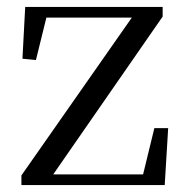

<svg xmlns="http://www.w3.org/2000/svg" viewBox="-20 -536 538 556"><path d="M42 0V-28L375 -504V-476L367 -485H237H89L119 -504L84 -362L45 -366L53 -516H451V-488L121 -12L127 -51L128 -31H263H416L390 -13L427 -165H467L457 0Z"/></svg>

Font: Noto Serif TC
Style: Regular
Weight: 400
Designer: Ryoko NISHIZUKA  (kana & ideographs); Frank Grießhammer (Latin, Greek & Cyrillic); Wenlong ZHANG  (bopomofo); Sandoll Co
Foundry: Adobe
Version: Version 2.003-H1;hotconv 1.1.1;makeotfexe 2.6.0